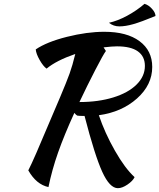

<svg xmlns="http://www.w3.org/2000/svg" viewBox="-20 -903 838 1010"><path d="M780.8 -550.8Q780.8 -456.5 700.7 -385Q620.6 -313.5 500 -296.9Q531.7 -203.1 584.5 -110.4Q637.2 -17.6 688 28.8Q678.7 48.8 650.6 67.9Q622.6 86.9 600.1 86.9Q557.1 86.9 517.8 0.7Q478.5 -85.4 424.8 -293Q394 -293 386.2 -294.9Q379.4 -298.8 371.1 -309.1Q317.4 -191.4 285.4 -100.3Q253.4 -9.3 234.9 81.1Q170.9 67.4 128.9 -6.8Q144 -36.1 170.9 -97.7Q197.8 -159.2 295.9 -391.1Q330.6 -473.1 345.9 -515.6Q361.3 -558.1 376 -619.1Q275.9 -584.5 225.1 -542Q207.5 -554.2 188.7 -587.2Q169.9 -620.1 168 -643.1Q226.1 -682.6 332 -709.2Q438 -735.8 528.8 -735.8Q647.5 -735.8 714.1 -686.3Q780.8 -636.7 780.8 -550.8ZM537.1 -634.8Q523.4 -616.7 480.7 -533.9Q438 -451.2 397.9 -366.2Q497.1 -366.2 575.7 -390.4Q654.3 -414.6 698.2 -458Q742.2 -501.5 742.2 -556.2Q742.2 -606.4 705.3 -632.8Q668.5 -659.2 595.2 -659.2Q570.3 -659.2 524.9 -653.8ZM740.2 -882.8Q761.2 -877 779.5 -856.7Q797.9 -836.4 797.9 -818.8Q722.2 -787.6 680.9 -775.9Q639.6 -764.2 607.9 -764.2Q576.7 -764.2 553.2 -783.2Q598.1 -793 648.2 -819.8Q698.2 -846.7 740.2 -882.8Z"/></svg>

Font: Kaushan Script
Style: Regular
Weight: 400
Designer: Pablo Impallari
Foundry: Pablo Impallari
Version: Version 1.002